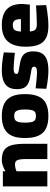

<svg xmlns="http://www.w3.org/2000/svg" viewBox="782 -1338 567 2172"><g transform="rotate(-90 1066.0 -251.5)"><path d="M44 0V-503H215V-474Q230 -483 251 -492.5Q272 -502 295.5 -508.5Q319 -515 340 -515Q393 -515 428.5 -501.5Q464 -488 485.5 -457.5Q507 -427 516.5 -377.5Q526 -328 526 -257V0H353V-247Q353 -290 348 -316Q343 -342 330 -354Q317 -366 293 -366Q279 -366 264.5 -363.5Q250 -361 237 -357Q224 -353 215 -349V0Z M840 12Q754 12 699 -15Q644 -42 617.5 -101Q591 -160 591 -254Q591 -347 618 -404Q645 -461 700.5 -488Q756 -515 840 -515Q924 -515 979 -488Q1034 -461 1061 -404Q1088 -347 1088 -254Q1088 -160 1062 -101Q1036 -42 981 -15Q926 12 840 12ZM840 -129Q871 -129 886.5 -141Q902 -153 908 -181Q914 -209 914 -254Q914 -300 907 -326Q900 -352 884.5 -363.5Q869 -375 840 -375Q811 -375 795 -363.5Q779 -352 772 -325.5Q765 -299 765 -254Q765 -209 771 -181Q777 -153 793 -141Q809 -129 840 -129Z M1358 12Q1317 12 1276.5 8Q1236 4 1202.5 -1.5Q1169 -7 1148 -12L1153 -133Q1179 -130 1212.5 -126Q1246 -122 1278.5 -119.5Q1311 -117 1332 -117Q1355 -117 1369.5 -120Q1384 -123 1391 -131Q1398 -139 1398 -152Q1398 -163 1390.5 -169Q1383 -175 1363 -180Q1343 -185 1304 -190Q1248 -198 1212.5 -214.5Q1177 -231 1160.5 -262Q1144 -293 1144 -344Q1144 -411 1172 -448Q1200 -485 1247.5 -500Q1295 -515 1353 -515Q1393 -515 1432.5 -511.5Q1472 -508 1505.5 -502.5Q1539 -497 1560 -492L1555 -367Q1529 -370 1495 -373.5Q1461 -377 1429 -379Q1397 -381 1375 -381Q1357 -381 1343.5 -378Q1330 -375 1323 -368.5Q1316 -362 1316 -350Q1316 -341 1322.5 -335Q1329 -329 1348 -324.5Q1367 -320 1404 -315Q1465 -307 1502 -290Q1539 -273 1555 -241.5Q1571 -210 1571 -157Q1571 -95 1546.5 -58Q1522 -21 1474.5 -4.5Q1427 12 1358 12Z M1861 12Q1773 12 1721 -15.5Q1669 -43 1646.5 -100Q1624 -157 1624 -244Q1624 -335 1650.5 -395Q1677 -455 1731 -485Q1785 -515 1868 -515Q1987 -515 2047.5 -459Q2108 -403 2108 -282L2100 -198H1797Q1798 -158 1815 -138.5Q1832 -119 1874 -119Q1906 -119 1945.5 -120.5Q1985 -122 2024.5 -124Q2064 -126 2091 -128L2095 -13Q2069 -8 2029 -2Q1989 4 1945 8Q1901 12 1861 12ZM1796 -299H1936Q1936 -350 1920 -370.5Q1904 -391 1868 -391Q1843 -391 1827 -382Q1811 -373 1804 -352.5Q1797 -332 1796 -299Z"/></g></svg>

Font: Cairo Play Black
Style: Regular
Weight: 900
Version: Version 3.119